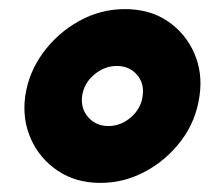

<svg xmlns="http://www.w3.org/2000/svg" viewBox="-20 -751 483 422"><path d="M201 -349Q146.5 -349 106.8 -375.8Q67 -402.5 47.8 -446Q28.5 -489.5 35.5 -540Q43 -592 74.8 -635.2Q106.5 -678.5 153.8 -704.8Q201 -731 254.5 -731Q309.5 -731 348.8 -704.2Q388 -677.5 407 -634Q426 -590.5 418.5 -540Q411 -485.5 378.5 -442.2Q346 -399 299.2 -374Q252.5 -349 201 -349ZM218.5 -474Q245.5 -474 267.8 -493.2Q290 -512.5 293.5 -540Q297.5 -568 280.8 -587Q264 -606 237 -606Q209.5 -606 187 -587Q164.5 -568 160.5 -540Q157 -512.5 174 -493.2Q191 -474 218.5 -474Z"/></svg>

Font: Urbanist Black
Style: Italic
Weight: 900
Italic angle: -8°
Designer: Corey Hu
Foundry: Corey Hu
Version: Version 1.330; ttfautohint (v1.8.4.7-5d5b)